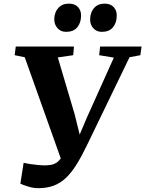

<svg xmlns="http://www.w3.org/2000/svg" viewBox="-20 -992 778 1028"><path d="M184.5 15.5Q159 15.5 132 7.2Q105 -1 89 -8.5L106.5 -120.5Q125.5 -116 146.2 -113Q167 -110 186 -108.2Q205 -106.5 217.5 -106.5Q236 -106.5 252.2 -109.2Q268.5 -112 282.8 -121.2Q297 -130.5 309.5 -150Q322 -169.5 334 -203L316.5 -112.5L112.5 -685.5L58.5 -696.5L64.5 -743H376L372 -696.5L289.5 -684.5L379.5 -381L422 -209.5L379 -206.5L445.5 -363L589.5 -683.5L511 -696.5L516 -743H738L731.5 -696.5L673.5 -685.5L444.5 -212Q416 -153 389 -110Q362 -67 332.8 -39.2Q303.5 -11.5 267.5 2Q231.5 15.5 184.5 15.5ZM333.5 -821.5Q305.5 -821.5 288 -841Q270.5 -860.5 270.5 -889.5Q271.5 -927 292.5 -949.8Q313.5 -972.5 348.5 -972.5Q381.5 -972.5 398.2 -953.5Q415 -934.5 414 -907Q413.5 -869.5 393.5 -845.5Q373.5 -821.5 333.5 -821.5ZM525 -821.5Q497 -821.5 479.5 -841Q462 -860.5 462.5 -889.5Q463.5 -927 484.2 -949.8Q505 -972.5 540 -972.5Q572.5 -972.5 589.2 -953.5Q606 -934.5 605 -907Q604.5 -869.5 584.5 -845.5Q564.5 -821.5 525 -821.5Z"/></svg>

Font: Merriweather 36pt ExtraBold
Style: Italic
Weight: 800
Italic angle: -7.8°
Version: Version 2.101